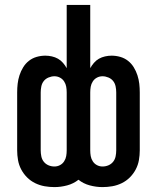

<svg xmlns="http://www.w3.org/2000/svg" viewBox="-20 -755 640 783"><path d="M202 8Q182 8 162 4.5Q142 1 123.5 -8Q105 -17 90.5 -31.5Q76 -46 66.5 -64Q57 -82 53.5 -102Q50 -122 50 -142V-378Q50 -396 52 -413.5Q54 -431 59.5 -448Q65 -465 74.5 -480.5Q84 -496 98 -507Q112 -518 129.5 -523Q147 -528 165 -528Q178 -528 191.5 -525Q205 -522 216.5 -515.5Q228 -509 237 -498.5Q246 -488 252 -477V-735H348V-477Q354 -488 363 -498.5Q372 -509 383.5 -515.5Q395 -522 408.5 -525Q422 -528 435 -528Q453 -528 470.5 -523Q488 -518 502 -507Q516 -496 525.5 -480.5Q535 -465 540.5 -448Q546 -431 548 -413.5Q550 -396 550 -378V-142Q550 -122 546.5 -102Q543 -82 533.5 -64Q524 -46 509.5 -31.5Q495 -17 476.5 -8Q458 1 438 4.5Q418 8 398 8Q372 8 346 1Q320 -6 300 -22Q280 -6 254 1Q228 8 202 8ZM398 -76Q411 -76 422.5 -81Q434 -86 441.5 -95.5Q449 -105 451.5 -117.5Q454 -130 454 -142V-378Q454 -390 451.5 -402.5Q449 -415 441.5 -424.5Q434 -434 422 -439Q410 -444 398 -444Q386 -444 375.5 -438.5Q365 -433 358.5 -423Q352 -413 350 -401.5Q348 -390 348 -378V-142Q348 -130 350 -118.5Q352 -107 358.5 -97Q365 -87 375.5 -81.5Q386 -76 398 -76ZM202 -76Q214 -76 224.5 -81.5Q235 -87 241.5 -97Q248 -107 250 -118.5Q252 -130 252 -142V-378Q252 -390 250 -401.5Q248 -413 241.5 -423Q235 -433 224.5 -438.5Q214 -444 202 -444Q190 -444 178 -439Q166 -434 158.5 -424.5Q151 -415 148.5 -402.5Q146 -390 146 -378V-142Q146 -130 148.5 -117.5Q151 -105 158.5 -95.5Q166 -86 177.5 -81Q189 -76 202 -76Z"/></svg>

Font: Iosevka Fixed Medium Extended
Style: Regular
Weight: 500
Width: 7
Monospace: yes
Designer: Belleve Invis
Foundry: Belleve Invis
Version: Version 24.1.1; ttfautohint (v1.8.4)